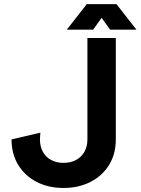

<svg xmlns="http://www.w3.org/2000/svg" viewBox="-20 -909 689 941"><path d="M178.2 -258.8 36.6 -225.8Q36.6 -153.8 69.6 -100.3Q102.5 -46.9 159.9 -17.3Q217.3 12.2 291.3 12.2Q365.2 12.2 423.2 -17.3Q481.2 -46.9 514.4 -100.3Q547.6 -153.8 547.6 -225.8V-722.7H408.4V-225.8Q408.4 -191.7 394.2 -165.8Q379.9 -139.9 353.6 -125.4Q327.4 -110.8 291.3 -110.8Q255.4 -110.8 229.5 -125.4Q203.6 -139.9 189.7 -165.8Q175.8 -191.7 175.8 -225.8Q175.8 -240 176.9 -247.8Q178 -255.6 178.2 -258.8ZM519.5 -763.7H648.7L550.8 -888.7H429.7ZM436.5 -763.7 526.4 -888.7H405.3L307.4 -763.7Z"/></svg>

Font: Giphurs
Style: Regular
Weight: 400
Version: Version 2.010